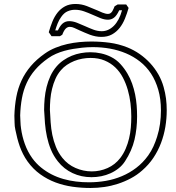

<svg xmlns="http://www.w3.org/2000/svg" viewBox="-20 -919 888 971"><path d="M282.7 -735.8H240.7Q237.3 -741.2 233.9 -745.8Q230.5 -750.5 226.6 -755.9Q234.4 -783.7 244.9 -809.6Q255.4 -835.4 271 -855.2Q286.6 -875 308.8 -887Q331.1 -898.9 361.8 -898.9Q391.6 -898.9 419.4 -888.2Q447.3 -877.4 474.1 -865.7Q478 -864.3 484.1 -861.3Q490.2 -858.4 497.3 -855.5Q504.4 -852.5 512 -850.6Q519.5 -848.6 525.9 -848.6Q533.7 -848.6 539.1 -852.5Q544.4 -856.4 548.1 -862.3Q551.8 -868.2 554.4 -874.8Q557.1 -881.3 559.6 -887.2Q566.9 -891.1 575.2 -896.5H618.2Q621.1 -892.1 624.3 -887.7Q627.4 -883.3 630.4 -878.9Q622.6 -851.1 611.8 -824.7Q601.1 -798.3 585 -777.8Q568.8 -757.3 546.4 -744.9Q523.9 -732.4 492.7 -732.4Q477.1 -732.4 462.9 -735.4Q448.7 -738.3 435.1 -743.2Q421.4 -748 408 -754.2Q394.5 -760.3 380.9 -766.1Q367.7 -772 356 -777.6Q344.2 -783.2 333 -783.2Q321.3 -783.2 312.3 -774.2Q303.2 -765.1 294.9 -743.2ZM268.6 -755.9Q281.7 -787.1 296.1 -799.6Q310.5 -812 329.6 -812Q348.6 -812 368.7 -804.2Q388.7 -796.4 409.7 -786.9Q430.7 -777.3 451.9 -769.3Q473.1 -761.2 494.6 -761.2Q528.3 -761.2 555.7 -788.3Q583 -815.4 597.2 -867.2H583Q570.3 -839.8 556.6 -829.6Q543 -819.3 525.9 -819.3Q508.3 -819.3 488.5 -827.1Q468.8 -835 447.8 -844.5Q426.8 -854 404.5 -861.8Q382.3 -869.6 358.9 -869.6Q339.8 -869.6 321.8 -861.8Q303.7 -854 289.6 -833.5Q278.3 -817.9 271.5 -800.5Q264.6 -783.2 259.3 -765.1H284.2ZM232.4 -364.3Q233.9 -333 236.1 -300.5Q238.3 -268.1 244.6 -236.8Q251 -205.6 262.9 -176Q274.9 -146.5 295.4 -120.6Q322.3 -86.9 361.8 -69.6Q401.4 -52.2 444.3 -52.2Q485.8 -52.2 523.9 -69.1Q562 -85.9 588.4 -120.1Q605 -142.1 615.7 -167.2Q626.5 -192.4 632.8 -219.2Q639.2 -246.1 641.6 -273.9Q644 -301.8 644 -329.1Q644 -362.3 639.9 -397Q635.7 -431.6 626.2 -464.6Q616.7 -497.6 601.3 -526.9Q585.9 -556.2 563 -578.1Q540 -600.1 509 -613Q478 -626 438 -626Q417 -626 395.8 -622.1Q374.5 -618.2 355.2 -610.4Q335.9 -602.5 318.6 -591.1Q301.3 -579.6 288.1 -564Q271 -544.4 260.3 -520Q249.5 -495.6 243.2 -469.2Q236.8 -442.9 234.6 -416Q232.4 -389.2 232.4 -364.3ZM203.1 -362.8Q203.1 -390.6 205.8 -420.4Q208.5 -450.2 215.6 -479Q222.7 -507.8 234.9 -534.4Q247.1 -561 266.1 -583Q281.7 -601.1 301.3 -614.5Q320.8 -627.9 342.8 -637Q364.7 -646 388.9 -650.4Q413.1 -654.8 437 -654.8Q464.8 -654.8 491.2 -648.9Q517.6 -643.1 541 -631.3Q568.4 -617.7 588.9 -595.2Q609.4 -572.8 624.5 -546.9Q638.7 -522.9 648.2 -496.1Q657.7 -469.2 663.3 -441.7Q668.9 -414.1 671.1 -386Q673.3 -357.9 673.3 -330.6Q673.3 -268.6 660.2 -212.6Q647 -156.7 612.3 -103.5Q599.1 -83 580.1 -67.9Q561 -52.7 538.8 -42.7Q516.6 -32.7 492.2 -27.8Q467.8 -22.9 442.9 -22.9Q391.1 -22.9 347.2 -43.5Q303.2 -64 272.5 -103Q250.5 -130.9 237.5 -162.4Q224.6 -193.8 217.5 -227.1Q210.4 -260.3 207.5 -294.7Q204.6 -329.1 203.1 -362.8ZM52.7 -334Q54.2 -384.3 62.5 -428.7Q70.8 -473.1 88.9 -512Q106.9 -550.8 135.7 -584.7Q164.6 -618.7 207 -648.4Q231.9 -666 261 -677.7Q290 -689.5 320.3 -696.3Q350.6 -703.1 381.6 -706.1Q412.6 -709 441.4 -709Q488.8 -709 534.4 -702.9Q580.1 -696.8 624.5 -679.2Q657.2 -666 686.3 -645.8Q715.3 -625.5 739.3 -599.6Q763.2 -573.7 780.8 -543Q798.3 -512.2 807.6 -478.5Q815.9 -449.2 819.6 -420.4Q823.2 -391.6 823.2 -361.8Q823.2 -319.3 816.2 -277.1Q809.1 -234.9 794.2 -195.6Q779.3 -156.2 755.9 -121.1Q732.4 -85.9 699.2 -57.1Q672.9 -33.7 641.6 -17.1Q610.4 -0.5 576.7 10.5Q543 21.5 507.8 26.6Q472.7 31.7 437.5 31.7Q392.1 31.7 347.2 25.4Q302.2 19 261 3.7Q219.7 -11.7 183.6 -37.6Q147.5 -63.5 119.6 -102.1Q106.4 -120.6 96.7 -139.9Q86.9 -159.2 79.8 -179.2Q72.8 -199.2 67.4 -220.2Q62 -241.2 57.6 -263.2Q53.7 -280.8 53.7 -298.6Q53.7 -316.4 52.7 -334ZM82 -335.4Q83 -318.8 83.5 -302.2Q84 -285.6 86.4 -269.5Q91.8 -229.5 105.7 -190.7Q119.6 -151.9 143.1 -119.1Q162.6 -92.3 187.5 -72Q212.4 -51.8 241 -37.1Q269.5 -22.5 300.8 -13.7Q332 -4.9 364.3 -1Q380.9 1 397.2 2Q413.6 2.9 430.2 2.9Q473.6 2.9 515.6 -4.4Q557.6 -11.7 596.4 -28.1Q635.3 -44.4 669.2 -70.3Q703.1 -96.2 729.5 -132.8Q745.1 -154.8 755.9 -178.5Q766.6 -202.1 774.4 -227.1Q784.7 -259.3 789.3 -293Q793.9 -326.7 793.9 -360.4Q793.9 -418.5 780.5 -464.8Q767.1 -511.2 743.7 -546.9Q720.2 -582.5 687.7 -607.9Q655.3 -633.3 616.9 -649.4Q578.6 -665.5 536.1 -673.1Q493.7 -680.7 449.7 -680.7Q421.9 -680.7 394.5 -677.7Q372.6 -675.3 350.1 -671.6Q327.6 -668 305.7 -661.9Q283.7 -655.8 262.9 -646.7Q242.2 -637.7 223.6 -624.5Q184.6 -597.2 158 -566.2Q131.3 -535.2 115 -499.5Q98.6 -463.9 91.1 -423.1Q83.5 -382.3 82 -335.4Z"/></svg>

Font: XB Kayhan Pook
Style: Regular
Weight: 700
Designer: Behnam
Foundry: Irmug
Version: Version 7.300 2009